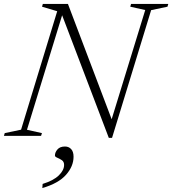

<svg xmlns="http://www.w3.org/2000/svg" viewBox="-42 -690 874 975"><path d="M725.5 -638.5 527 10H510.5L273.5 -612.5L95 -31L171 -14L166.5 0H-22L-18 -14L65 -31.5L248.5 -633L171.5 -656L175.5 -670H303L525 -84.5L695.5 -639L619.5 -656L623.5 -670H812.5L808.5 -656ZM237 100Q237 83.5 249.8 68.8Q262.5 54 288 54Q307 54 319.2 67Q331.5 80 331.5 106Q331.5 154.5 293.2 197.8Q255 241 173 265L174.5 244Q229.5 227 256.5 200.8Q283.5 174.5 283.5 147.5Q283.5 131 271.8 123.2Q260 115.5 248.5 110.8Q237 106 237 100Z"/></svg>

Font: Newsreader 16pt Light
Style: Italic
Weight: 300
Italic angle: -17°
Designer: Hugues Gentile
Foundry: Production Type
Version: Version 1.003; ttfautohint (v1.8.3)